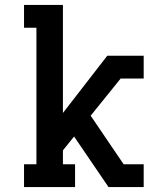

<svg xmlns="http://www.w3.org/2000/svg" viewBox="-20 -755 640 775"><path d="M77 0V-92H127V-643H77V-735H234V-299L413 -530H560V-438H467L346 -288L479 -92H560V0H418L279 -204L234 -148V-92H283V0Z"/></svg>

Font: Iosevka Slab Semibold Extended
Style: Regular
Weight: 600
Width: 7
Monospace: yes
Designer: Belleve Invis
Foundry: Belleve Invis
Version: Version 11.1.0; ttfautohint (v1.8.3)